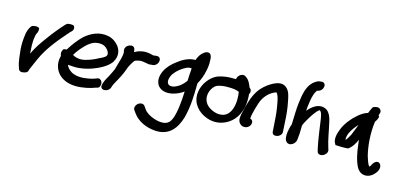

<svg xmlns="http://www.w3.org/2000/svg" viewBox="-78 -1195 4138 1983"><g transform="rotate(15 1991.5 -203.5)"><path d="M115 -442C93 -413 85 -376 81 -359L80 -356H81C71 -295 70 -243 73 -191C80 -129 84 -60 105 -4C106 1 112 49 166 33C180 31 205 25 210 2C210 1 211 -5 215 -15C230 -53 246 -82 265 -129C327 -270 424 -381 522 -493L533 -503C560 -528 552 -557 537 -569C519 -574 488 -575 464 -565V-562L452 -552C406 -502 352 -437 309 -377C263 -315 214 -248 180 -170C176 -232 168 -293 183 -360C184 -366 185 -379 188 -383C207 -411 203 -436 203 -446C197 -457 178 -461 156 -459C139 -457 125 -456 115 -442Z M501 -304C480 -273 484 -248 493 -232C480 -183 482 -145 495 -107C526 -19 619 45 773 29C818 24 856 16 888 6L928 -8C943 -10 952 -15 957 -19L958 -18C979 -53 970 -84 954 -97C944 -106 932 -110 916 -105L915 -103L872 -88C852 -82 822 -77 784 -72C714 -65 657 -82 630 -106C610 -122 595 -138 587 -161C606 -159 629 -158 653 -157C723 -154 789 -171 839 -188C906 -213 986 -249 1033 -312L1034 -316C1078 -387 1053 -450 1025 -486C1000 -515 967 -543 915 -555C811 -576 727 -530 667 -479C620 -435 572 -373 534 -310C518 -309 507 -306 501 -304ZM611 -273C639 -323 688 -378 729 -414C764 -441 789 -455 828 -458C886 -463 913 -443 936 -417C952 -396 962 -372 948 -351C938 -339 913 -324 885 -312H884C845 -289 797 -269 746 -256C693 -242 643 -253 611 -273Z M979 -52C974 -32 983 -6 1016 -6C1043 -6 1067 -23 1077 -44L1078 -47L1083 -64C1095 -98 1122 -137 1143 -181L1144 -182C1155 -207 1170 -234 1181 -267C1187 -285 1194 -304 1201 -315L1214 -339L1230 -364C1240 -380 1248 -385 1274 -389L1290 -393C1303 -396 1321 -395 1335 -392C1394 -381 1394 -382 1394 -382C1403 -382 1413 -383 1427 -385H1435C1501 -396 1512 -495 1446 -486H1437C1429 -485 1425 -484 1413 -482L1412 -483L1396 -487C1387 -489 1381 -491 1373 -492L1351 -495C1320 -499 1290 -494 1272 -488L1246 -481L1245 -480C1236 -476 1225 -471 1212 -464C1211 -473 1211 -482 1208 -492C1196 -552 1097 -514 1107 -454C1108 -443 1110 -442 1111 -437C1113 -418 1108 -391 1101 -362C1098 -349 1094 -337 1091 -330V-328C1088 -314 1083 -301 1079 -285L1075 -270C1073 -262 1070 -250 1067 -242C1055 -217 1042 -186 1028 -161C1014 -134 994 -105 984 -71Z M1365 80C1362 92 1364 105 1371 114C1378 125 1386 134 1393 145C1442 211 1527 257 1638 264C1786 269 1855 174 1892 50C1925 -74 1927 -198 1928 -301L1929 -315V-323C1953 -364 1974 -418 1984 -471C1993 -510 1997 -549 1994 -577C1993 -579 2004 -676 1934 -656C1925 -654 1918 -648 1912 -644C1880 -622 1860 -589 1847 -550C1773 -552 1702 -508 1659 -473C1617 -442 1576 -402 1550 -349C1489 -218 1569 -120 1711 -154C1752 -164 1789 -182 1823 -206C1821 -150 1816 -85 1809 -33C1793 73 1772 141 1718 157H1717C1684 169 1636 163 1595 149C1546 133 1504 108 1482 76L1460 45C1454 37 1445 29 1427 29C1400 29 1372 51 1365 80ZM1668 -364C1694 -396 1733 -425 1770 -444C1794 -456 1809 -459 1831 -455C1828 -415 1824 -365 1823 -322L1819 -316C1789 -273 1747 -241 1700 -226C1604 -203 1616 -309 1668 -364Z M1988 -329C1942 -245 1950 -166 1978 -114C2000 -73 2039 -36 2084 -14C2123 5 2181 25 2250 12C2343 -5 2420 -71 2452 -163C2479 -233 2477 -303 2472 -353C2486 -374 2482 -400 2469 -412H2467L2460 -418C2459 -423 2457 -429 2453 -435C2443 -461 2426 -496 2399 -513L2391 -519C2359 -545 2305 -511 2302 -467H2273C2220 -469 2169 -462 2124 -448C2065 -431 2016 -379 1988 -329ZM2058 -204C2051 -274 2096 -338 2135 -351C2165 -361 2207 -368 2247 -366H2248C2300 -366 2339 -361 2364 -347C2371 -296 2376 -230 2353 -165C2328 -96 2279 -61 2199 -74C2122 -92 2067 -135 2058 -204Z M2455 -158C2446 -121 2431 -66 2462 -34C2472 -24 2486 -12 2507 -12H2515C2543 -12 2571 -34 2577 -62C2583 -86 2573 -105 2549 -112C2549 -121 2551 -140 2555 -158L2570 -219C2576 -239 2582 -260 2589 -282C2613 -356 2661 -407 2715 -433H2716C2728 -439 2738 -443 2738 -443C2738 -443 2739 -443 2742 -441C2761 -423 2770 -383 2777 -347C2792 -270 2797 -227 2803 -128L2809 -42C2810 -11 2838 -3 2864 -10C2888 -16 2911 -36 2912 -66L2911 -67L2906 -155C2901 -257 2896 -304 2880 -384C2871 -431 2862 -489 2821 -522C2781 -555 2733 -544 2689 -523C2645 -501 2605 -471 2572 -435C2519 -378 2492 -302 2470 -221Z M2991 -394C2984 -346 2981 -229 2979 -164C2973 -149 2967 -130 2964 -112C2954 -70 2950 -27 2962 6C2963 9 2987 61 3040 28C3081 2 3077 -40 3079 -63C3085 -100 3082 -140 3084 -179L3085 -184L3096 -209C3102 -221 3109 -234 3117 -247C3148 -301 3187 -361 3219 -381C3243 -371 3249 -327 3255 -291C3268 -202 3283 -83 3302 3L3310 36C3317 67 3351 67 3373 58C3393 49 3420 24 3413 -7L3404 -36C3381 -107 3366 -208 3347 -288C3342 -316 3334 -338 3325 -357C3309 -387 3287 -419 3232 -423H3230C3178 -423 3140 -393 3115 -370C3105 -361 3096 -350 3086 -338C3089 -388 3101 -515 3136 -561C3140 -566 3140 -568 3141 -569H3146L3150 -570C3217 -586 3222 -681 3156 -670C3148 -669 3124 -668 3103 -652C3012 -597 3002 -476 2991 -394Z M3475 -247C3449 -183 3437 -121 3469 -79L3468 -75H3473C3506 -72 3562 -71 3605 -75C3647 -104 3672 -149 3691 -192C3692 -178 3693 -160 3696 -145C3704 -63 3724 33 3758 94C3774 119 3794 137 3821 145C3888 162 3934 113 3952 90L3965 70C3986 29 3972 -5 3953 -15C3938 -25 3912 -20 3890 13C3886 19 3883 24 3879 34L3869 48C3869 48 3868 48 3867 49C3864 46 3860 42 3853 33C3844 13 3832 -16 3822 -51C3797 -149 3785 -278 3801 -404C3801 -408 3801 -411 3802 -414C3811 -424 3822 -443 3829 -468C3831 -473 3830 -479 3821 -484C3825 -495 3828 -512 3832 -525C3830 -537 3819 -576 3769 -562C3753 -559 3746 -555 3740 -550C3733 -535 3720 -509 3710 -483C3669 -471 3640 -450 3609 -424C3558 -381 3504 -317 3475 -247ZM3570 -229C3588 -268 3616 -306 3647 -338C3632 -301 3617 -259 3602 -224C3594 -206 3572 -169 3557 -153C3553 -169 3556 -199 3570 -229Z"/></g></svg>

Font: Stray Cat
Style: ExBlkObl
Weight: 1000
Version: Version 1.0